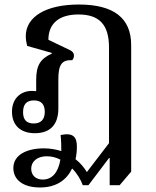

<svg xmlns="http://www.w3.org/2000/svg" viewBox="-20 -579 690 849"><path d="M329 -559C183 -559 94 -505 94 -419C94 -407 96 -392 100 -376L209 -345V-342C158 -319 140 -289 140 -226V-176C134 -176 128 -177 121 -177C73 -177 33 -145 33 -85C33 -25 71 10 134 10C202 10 238 -28 238 -99V-228C238 -291 252 -315 299 -313C304 -317 307 -325 307 -334C307 -344 301 -352 288 -358L194 -403C194 -475 241 -515 327 -515C420 -515 462 -469 462 -369V54L364 182C353 163 336 142 314 125C318 107 320 88 320 70C320 28 305 6 248 18C251 45 251 68 251 89C228 82 203 77 174 77C100 77 39 105 39 164C39 216 82 250 157 250C232 250 276 214 299 166C321 188 337 215 346 240H371L462 120H465V240H509L560 180V-380C560 -499 483 -559 329 -559ZM129 -33C97 -33 82 -50 82 -83C82 -117 97 -135 130 -135C162 -135 178 -118 178 -84C178 -51 161 -33 129 -33ZM169 215C138 215 118 196 118 167C118 137 142 112 187 112C208 112 228 117 247 127C237 186 209 215 169 215Z"/></svg>

Font: Noto Serif Thai Medium
Style: Regular
Weight: 500
Designer: Monotype Design Team
Foundry: Monotype Imaging Inc.
Version: Version 1.901;PS 001.901;hotconv 1.0.88;makeotf.lib2.5.64775